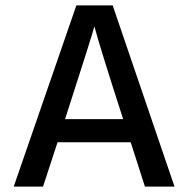

<svg xmlns="http://www.w3.org/2000/svg" viewBox="-20 -694 700 714"><path d="M140 0H31L264 -674H399L629 0H519L466 -165H194ZM331 -596Q324 -567 222 -251H438Q351 -520 331 -596Z"/></svg>

Font: Hind Mysuru Medium
Style: Regular
Weight: 500
Designer: Manushi Parikh, Hitesh Malaviya
Foundry: Indian Type Foundry
Version: Version 0.703;PS 1.0;hotconv 1.0.86;makeotf.lib2.5.63406